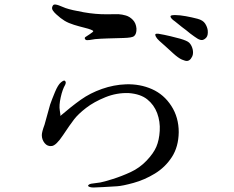

<svg xmlns="http://www.w3.org/2000/svg" viewBox="-20 -768 1040 854"><path d="M540 -393Q603 -395 656 -371.5Q709 -348 742 -297Q775 -246 775 -180Q774 -115 744.5 -69.5Q715 -24 669 4Q623 32 574 45.5Q525 59 500.5 60.5Q476 62 441 64Q406 66 396.5 66Q387 66 380 64Q373 62 372 59Q371 55 379 51Q383 49 397.5 47.5Q412 46 426.5 43.5Q441 41 481 28.5Q521 16 561 -2.5Q601 -21 632 -53.5Q663 -86 675.5 -115.5Q688 -145 690.5 -186Q693 -227 679 -265Q665 -302 635 -326Q605 -350 553 -354Q499 -356 448.5 -335.5Q398 -315 363 -288Q328 -261 309.5 -237Q291 -213 260.5 -167Q230 -121 210.5 -118.5Q191 -116 178.5 -131.5Q166 -147 166 -167Q166 -181 178 -213L203 -303Q211 -326 224.5 -358.5Q238 -391 251 -401.5Q264 -412 268 -409Q272 -406 272.5 -402Q273 -398 270 -391Q258 -371 250 -335Q242 -299 246 -276.5Q250 -254 248 -252Q298 -295 339.5 -324.5Q381 -354 433.5 -372.5Q486 -391 540 -393ZM378 -590Q364 -588 360.5 -591.5Q357 -595 357 -598Q357 -601 359.5 -603Q362 -605 378.5 -615.5Q395 -626 395 -630Q394 -632 384.5 -636Q375 -640 354.5 -645Q334 -650 309.5 -657.5Q285 -665 267.5 -675.5Q250 -686 230 -704.5Q210 -723 211.5 -733Q213 -743 219 -747Q225 -750 242 -744L272 -732Q298 -723 352 -713.5Q406 -704 455 -704.5Q504 -705 506 -705Q523 -704 540 -699Q557 -694 571 -679.5Q585 -665 587 -641Q588 -617 576 -607Q567 -600 528.5 -599Q490 -598 458 -597Q426 -596 403 -594L378 -590ZM750 -531 716 -562 689 -586Q678 -596 673.5 -604.5Q669 -613 671.5 -616Q674 -619 684 -618Q693 -616 711 -613Q729 -609 738 -607L781 -596Q812 -587 821 -578.5Q830 -570 835 -555.5Q840 -541 838 -527Q836 -516 829 -507Q822 -498 813 -497Q805 -496 789 -503Q773 -510 750 -531ZM880 -590Q870 -589 858 -596.5Q846 -604 826 -619Q807 -635 789 -648L758 -673Q749 -679 743.5 -685Q738 -691 738.5 -696Q739 -701 759 -701Q779 -701 806.5 -696Q834 -691 858.5 -684.5Q883 -678 892.5 -663Q902 -648 904 -633Q906 -611 898 -601.5Q890 -592 880 -590Z"/></svg>

Font: ChillKai
Style: Regular
Weight: 400
Designer: ChillType
Foundry: 寒蝉字型
Version: Version 2.000